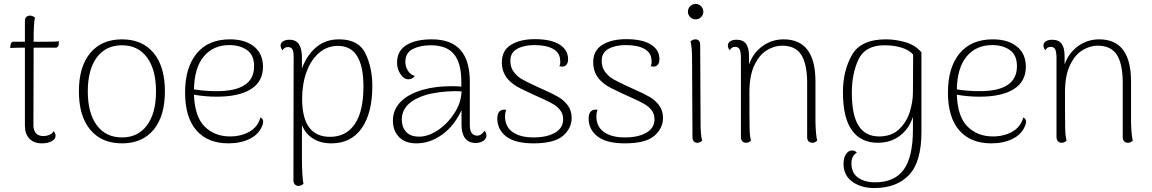

<svg xmlns="http://www.w3.org/2000/svg" viewBox="-20 -713 5828 971"><path d="M278 -504 277 -488Q276 -481 272 -476.5Q268 -472 263 -472H150V-428L149 -80Q149 -54 161.5 -39.5Q174 -25 199 -25Q216 -25 231 -31.5Q246 -38 251 -50Q261 -39 261 -27Q261 -9 241 1.5Q221 12 192 12Q152 12 129 -11.5Q106 -35 106 -78V-472H92Q58 -472 32 -470L33 -486Q34 -493 38 -497.5Q42 -502 47 -502H106V-607Q106 -620 113 -627Q120 -634 132 -634Q145 -634 157 -624Q150 -602 150 -502H218Q258 -502 278 -504Z M379 -251Q379 -376 436.5 -445Q494 -514 597 -514Q700 -514 757 -445Q814 -376 814 -251Q814 -126 757 -57Q700 12 597 12Q494 12 436.5 -57Q379 -126 379 -251ZM769 -251Q769 -361 723.5 -422.5Q678 -484 597 -484Q515 -484 469.5 -422.5Q424 -361 424 -251Q424 -141 469.5 -79.5Q515 -18 597 -18Q678 -18 723.5 -79.5Q769 -141 769 -251Z M1311 -98Q1311 -86 1305 -74Q1287 -32 1241.5 -10Q1196 12 1135 12Q1031 12 973.5 -53.5Q916 -119 916 -245Q916 -371 974.5 -442.5Q1033 -514 1143 -514Q1220 -514 1265 -477.5Q1310 -441 1310 -375Q1310 -301 1249.5 -262.5Q1189 -224 1075 -224Q1018 -224 961 -234Q965 -122 1015.5 -72.5Q1066 -23 1143 -23Q1199 -23 1241.5 -47Q1284 -71 1297 -119Q1311 -112 1311 -98ZM961 -261Q1015 -252 1077 -252Q1265 -252 1265 -378Q1265 -435 1229 -460Q1193 -485 1140 -485Q1059 -485 1011 -428Q963 -371 961 -261Z M1863 -278Q1863 -142 1809.5 -65Q1756 12 1656 12Q1601 12 1562.5 -12.5Q1524 -37 1507 -81V93Q1507 127 1509 164.5Q1511 202 1515 216Q1504 227 1490 227Q1478 227 1471 219.5Q1464 212 1464 199L1465 -425Q1465 -453 1458.5 -464Q1452 -475 1436 -475Q1417 -475 1409 -458Q1399 -471 1399 -483Q1399 -496 1411.5 -504Q1424 -512 1444 -512Q1477 -512 1492 -489Q1507 -466 1507 -421V-367Q1532 -434 1579 -474Q1626 -514 1695 -514Q1794 -514 1828.5 -442Q1863 -370 1863 -278ZM1818 -276Q1818 -481 1689 -481Q1635 -481 1594 -446Q1553 -411 1530.5 -350Q1508 -289 1508 -213Q1508 -21 1649 -21Q1730 -21 1774 -85Q1818 -149 1818 -276Z M2440 -28Q2440 -11 2424 -0.5Q2408 10 2386 10Q2350 10 2332 -14Q2314 -38 2314 -83V-156Q2278 -77 2216.5 -32.5Q2155 12 2086 12Q2029 12 1998 -20Q1967 -52 1967 -103Q1967 -159 2007.5 -199.5Q2048 -240 2126 -261Q2186 -277 2262 -277Q2297 -277 2313 -275V-301Q2313 -394 2276 -439Q2239 -484 2158 -484Q2105 -484 2067.5 -465Q2030 -446 2030 -399Q2030 -377 2042.5 -356Q2055 -335 2078 -329Q2072 -320 2063 -316Q2054 -312 2046 -312Q2022 -312 2005 -338.5Q1988 -365 1988 -396Q1988 -455 2034.5 -484.5Q2081 -514 2164 -514Q2261 -514 2308.5 -460.5Q2356 -407 2356 -300V-80Q2356 -27 2394 -27Q2404 -27 2414 -34Q2424 -41 2430 -52Q2440 -41 2440 -28ZM2314 -251Q2304 -252 2282 -252Q2244 -252 2202 -246.5Q2160 -241 2131 -232Q2073 -214 2042.5 -183Q2012 -152 2012 -108Q2012 -71 2033.5 -46.5Q2055 -22 2100 -22Q2147 -22 2196.5 -56Q2246 -90 2279.5 -143Q2313 -196 2314 -251Z M2495 -113Q2495 -164 2540 -158Q2534 -142 2534 -123Q2535 -71 2573.5 -44.5Q2612 -18 2678 -18Q2746 -18 2787 -42Q2828 -66 2828 -109Q2828 -137 2813 -156Q2798 -175 2776 -187.5Q2754 -200 2714 -218Q2686 -230 2672 -237Q2663 -241 2614.5 -264.5Q2566 -288 2542 -321Q2518 -354 2518 -398Q2518 -458 2564.5 -486.5Q2611 -515 2685 -515Q2766 -515 2809.5 -488Q2853 -461 2853 -413Q2853 -386 2834 -378Q2828 -376 2823 -376Q2819 -376 2809 -378Q2815 -392 2813 -407Q2812 -446 2777.5 -465.5Q2743 -485 2682 -485Q2630 -485 2595.5 -466Q2561 -447 2561 -406Q2561 -372 2578.5 -349Q2596 -326 2619.5 -312.5Q2643 -299 2695 -275L2728 -260Q2776 -239 2804 -222.5Q2832 -206 2851.5 -180Q2871 -154 2871 -117Q2871 -64 2827 -26Q2783 12 2678 12Q2585 12 2540 -23Q2495 -58 2495 -113Z M2957 -113Q2957 -164 3002 -158Q2996 -142 2996 -123Q2997 -71 3035.5 -44.5Q3074 -18 3140 -18Q3208 -18 3249 -42Q3290 -66 3290 -109Q3290 -137 3275 -156Q3260 -175 3238 -187.5Q3216 -200 3176 -218Q3148 -230 3134 -237Q3125 -241 3076.5 -264.5Q3028 -288 3004 -321Q2980 -354 2980 -398Q2980 -458 3026.5 -486.5Q3073 -515 3147 -515Q3228 -515 3271.5 -488Q3315 -461 3315 -413Q3315 -386 3296 -378Q3290 -376 3285 -376Q3281 -376 3271 -378Q3277 -392 3275 -407Q3274 -446 3239.5 -465.5Q3205 -485 3144 -485Q3092 -485 3057.5 -466Q3023 -447 3023 -406Q3023 -372 3040.5 -349Q3058 -326 3081.5 -312.5Q3105 -299 3157 -275L3190 -260Q3238 -239 3266 -222.5Q3294 -206 3313.5 -180Q3333 -154 3333 -117Q3333 -64 3289 -26Q3245 12 3140 12Q3047 12 3002 -23Q2957 -58 2957 -113Z M3459 -654Q3459 -670 3470.5 -681.5Q3482 -693 3498 -693Q3514 -693 3525.5 -681.5Q3537 -670 3537 -654Q3537 -638 3525.5 -626.5Q3514 -615 3498 -615Q3482 -615 3470.5 -626.5Q3459 -638 3459 -654ZM3531 -2Q3520 9 3506 9Q3495 9 3488.5 1.5Q3482 -6 3482 -19L3480 -412Q3480 -477 3472 -504Q3485 -514 3497 -514Q3508 -514 3514.5 -507Q3521 -500 3521 -487L3523 -94Q3523 -27 3531 -2Z M4113 -2Q4102 9 4088 9Q4076 9 4069 1.5Q4062 -6 4062 -19V-299Q4061 -392 4031.5 -437Q4002 -482 3935 -482Q3897 -482 3859 -459.5Q3821 -437 3795.5 -384Q3770 -331 3770 -246Q3770 -101 3771 -61Q3772 -21 3778 -2Q3767 9 3753 9Q3741 9 3734 1Q3727 -7 3727 -20V-426Q3726 -454 3719.5 -465Q3713 -476 3698 -476Q3679 -476 3671 -459Q3661 -470 3661 -483Q3661 -496 3673 -504Q3685 -512 3705 -512Q3738 -512 3753 -491.5Q3768 -471 3768 -428V-387Q3789 -446 3836.5 -480Q3884 -514 3943 -514Q4104 -514 4104 -301V-94Q4106 -25 4113 -2Z M4246 115Q4246 85 4258.5 66.5Q4271 48 4289 48Q4305 48 4313 59Q4286 75 4286 113Q4286 162 4319.5 185.5Q4353 209 4405 209Q4505 209 4551 144Q4597 79 4597 -58V-122Q4577 -61 4530.5 -26Q4484 9 4419 9Q4334 9 4288.5 -54Q4243 -117 4243 -247Q4243 -354 4288 -434Q4333 -514 4460 -514Q4510 -514 4559.5 -499.5Q4609 -485 4640 -448V-46Q4640 106 4577 172Q4514 238 4402 238Q4335 238 4290.5 206Q4246 174 4246 115ZM4597 -247 4598 -437Q4578 -460 4539.5 -472Q4501 -484 4453 -484Q4356 -484 4322 -413Q4288 -342 4288 -244Q4288 -130 4322.5 -76.5Q4357 -23 4426 -23Q4488 -23 4526 -58.5Q4564 -94 4580.5 -145.5Q4597 -197 4597 -247Z M5169 -98Q5169 -86 5163 -74Q5145 -32 5099.5 -10Q5054 12 4993 12Q4889 12 4831.5 -53.5Q4774 -119 4774 -245Q4774 -371 4832.5 -442.5Q4891 -514 5001 -514Q5078 -514 5123 -477.5Q5168 -441 5168 -375Q5168 -301 5107.5 -262.5Q5047 -224 4933 -224Q4876 -224 4819 -234Q4823 -122 4873.5 -72.5Q4924 -23 5001 -23Q5057 -23 5099.5 -47Q5142 -71 5155 -119Q5169 -112 5169 -98ZM4819 -261Q4873 -252 4935 -252Q5123 -252 5123 -378Q5123 -435 5087 -460Q5051 -485 4998 -485Q4917 -485 4869 -428Q4821 -371 4819 -261Z M5709 -2Q5698 9 5684 9Q5672 9 5665 1.5Q5658 -6 5658 -19V-299Q5657 -392 5627.5 -437Q5598 -482 5531 -482Q5493 -482 5455 -459.5Q5417 -437 5391.5 -384Q5366 -331 5366 -246Q5366 -101 5367 -61Q5368 -21 5374 -2Q5363 9 5349 9Q5337 9 5330 1Q5323 -7 5323 -20V-426Q5322 -454 5315.5 -465Q5309 -476 5294 -476Q5275 -476 5267 -459Q5257 -470 5257 -483Q5257 -496 5269 -504Q5281 -512 5301 -512Q5334 -512 5349 -491.5Q5364 -471 5364 -428V-387Q5385 -446 5432.5 -480Q5480 -514 5539 -514Q5700 -514 5700 -301V-94Q5702 -25 5709 -2Z"/></svg>

Font: Arima Madurai ExtraLight
Style: Regular
Weight: 275
Designer: Joana Correia and Natanael Gama
Foundry: NDISCOVER
Version: Version 1.019